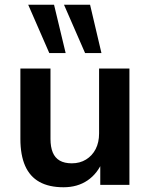

<svg xmlns="http://www.w3.org/2000/svg" viewBox="-20 -780 634 810"><path d="M248 10Q187 10 146.5 -12.5Q106 -35 86 -80.5Q66 -126 66 -194V-491H193V-194Q193 -160 202.5 -137Q212 -114 232 -102.5Q252 -91 283 -91Q317 -91 343 -107Q369 -123 383.5 -151Q398 -179 398 -217V-491H526V0H403V-102H414Q392 -48 349.5 -19Q307 10 248 10ZM339 -556 250 -760H360L408 -556ZM188 -556 99 -760H208L257 -556Z"/></svg>

Font: Nunito Sans 11pt
Style: Bold
Weight: 700
Version: Version 3.101;gftools[0.9.27]